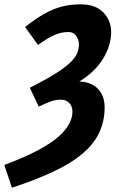

<svg xmlns="http://www.w3.org/2000/svg" viewBox="-36 -683 551 888"><path d="M19 185 -16 80Q77 45 138.5 12.5Q200 -20 235 -51.5Q270 -83 284.5 -111.5Q299 -140 299 -166Q299 -192 284 -207Q269 -222 245 -222Q223 -222 202 -215Q181 -208 143 -190L102 -277Q175 -314 220 -342.5Q265 -371 288.5 -393.5Q312 -416 320.5 -436Q329 -456 329 -478Q329 -500 316 -517.5Q303 -535 281 -535Q247 -535 215.5 -521Q184 -507 140 -475L80 -558Q129 -597 169.5 -619.5Q210 -642 250 -652.5Q290 -663 336 -663Q406 -663 442 -625.5Q478 -588 478 -535Q478 -473 441 -412Q404 -351 331 -306Q387 -304 417.5 -271.5Q448 -239 448 -187Q448 -101 403.5 -35.5Q359 30 264.5 83Q170 136 19 185Z"/></svg>

Font: Source Sans 3 ExtraBold
Style: Italic
Weight: 800
Italic angle: -11°
Version: Version 3.052;hotconv 1.1.0;makeotfexe 2.6.0